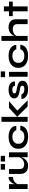

<svg xmlns="http://www.w3.org/2000/svg" viewBox="2151 -2907 768 5110"><g transform="rotate(-90 2535.0 -352.0)"><path d="M60 -497H190V-347Q197 -370 211 -397.5Q225 -425 248 -450.5Q271 -476 304 -492Q337 -508 381 -508V-390Q325 -390 284 -368.5Q243 -347 218 -316Q200 -294 190 -273V0H60Z M1036 0H906V-172Q905 -168 904 -165Q896 -138 879.5 -108Q863 -78 837 -50.5Q811 -23 773 -5.5Q735 12 683 12Q642 12 602.5 2Q563 -8 531 -31.5Q499 -55 480 -95Q461 -135 461 -196V-497H591V-218Q591 -170 606.5 -142.5Q622 -115 652 -104Q682 -93 723 -93Q777 -93 816 -116.5Q855 -140 880 -174Q896 -198 906 -220V-497H1036ZM725 -716V-602H574V-716ZM942 -716V-602H791V-716Z M1744 -196Q1739 -131 1702.5 -84Q1666 -37 1602 -12.5Q1538 12 1450 12Q1358 12 1285.5 -17.5Q1213 -47 1171.5 -104.5Q1130 -162 1130 -247Q1130 -332 1171.5 -390Q1213 -448 1285.5 -478Q1358 -508 1450 -508Q1538 -508 1601 -483.5Q1664 -459 1700.5 -413Q1737 -367 1743 -302H1624Q1607 -352 1561 -380Q1515 -408 1450 -408Q1398 -408 1355.5 -390Q1313 -372 1287.5 -336.5Q1262 -301 1262 -247Q1262 -194 1287 -158.5Q1312 -123 1355 -105.5Q1398 -88 1450 -88Q1520 -88 1564.5 -116Q1609 -144 1625 -196Z M1849 -697H1979V0H1849ZM2398 -497 2146 -275 2421 0H2256L1982 -279L2221 -497Z M2456 -165H2576Q2587 -131 2621.5 -109.5Q2656 -88 2712 -88Q2750 -88 2771 -95Q2792 -102 2800 -115.5Q2808 -129 2808 -146Q2808 -167 2795 -178.5Q2782 -190 2755 -197Q2728 -204 2686 -210Q2644 -217 2605 -227Q2566 -237 2536 -253.5Q2506 -270 2488.5 -295.5Q2471 -321 2471 -358Q2471 -394 2488.5 -422Q2506 -450 2537.5 -469Q2569 -488 2611.5 -498Q2654 -508 2703 -508Q2777 -508 2826 -486.5Q2875 -465 2899.5 -426.5Q2924 -388 2924 -338H2809Q2801 -375 2777 -391.5Q2753 -408 2703 -408Q2654 -408 2629 -393Q2604 -378 2604 -352Q2604 -331 2619.5 -319.5Q2635 -308 2665.5 -301Q2696 -294 2742 -286Q2781 -278 2816.5 -268Q2852 -258 2880 -242.5Q2908 -227 2924.5 -201.5Q2941 -176 2941 -137Q2941 -89 2913.5 -56Q2886 -23 2835 -5.5Q2784 12 2713 12Q2650 12 2604.5 -1.5Q2559 -15 2529 -36.5Q2499 -58 2482.5 -82.5Q2466 -107 2461 -126.5Q2456 -146 2456 -158Q2456 -162 2456 -165Z M3189 -715V-601H3038V-715ZM3048 -497H3178V0H3048Z M3898 -196Q3893 -131 3856.5 -84Q3820 -37 3756 -12.5Q3692 12 3604 12Q3512 12 3439.5 -17.5Q3367 -47 3325.5 -104.5Q3284 -162 3284 -247Q3284 -332 3325.5 -390Q3367 -448 3439.5 -478Q3512 -508 3604 -508Q3692 -508 3755 -483.5Q3818 -459 3854.5 -413Q3891 -367 3897 -302H3778Q3761 -352 3715 -380Q3669 -408 3604 -408Q3552 -408 3509.5 -390Q3467 -372 3441.5 -336.5Q3416 -301 3416 -247Q3416 -194 3441 -158.5Q3466 -123 3509 -105.5Q3552 -88 3604 -88Q3674 -88 3718.5 -116Q3763 -144 3779 -196Z M4448 0V-273Q4448 -314 4434 -341Q4420 -368 4389.5 -382Q4359 -396 4308 -396Q4259 -396 4219 -377.5Q4179 -359 4154 -330Q4140 -313 4133 -296V0H4003V-697H4133V-354Q4139 -371 4148 -388Q4166 -421 4196 -448Q4226 -475 4268.5 -491.5Q4311 -508 4364 -508Q4410 -508 4449 -496.5Q4488 -485 4517 -461Q4546 -437 4562 -401.5Q4578 -366 4578 -318V0Z M4661 -497H4789V-633H4919V-497H5047V-396H4919V0H4789V-396H4661Z"/></g></svg>

Font: Syne Modified
Style: Bold
Weight: 700
Designer: Lucas Descroix
Foundry: Bonjour Monde
Version: Version 2.200